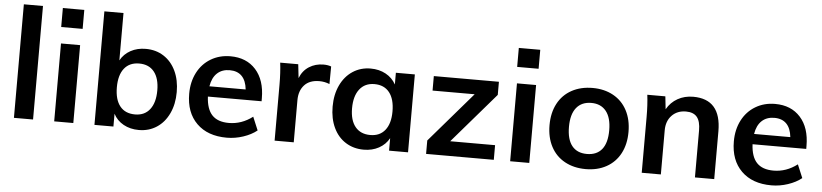

<svg xmlns="http://www.w3.org/2000/svg" viewBox="-44 -984 5309 1240"><g transform="rotate(5 2610.5 -364.0)"><path d="M68 -736H192V0H68Z M329 -505H453V0H329ZM460 -734V-611H321V-734Z M1101 -257Q1101 -179 1072.5 -118.5Q1044 -58 993.5 -25Q943 8 878 8Q822 8 778.5 -16Q735 -40 713 -83V0H590V-736H714V-429Q737 -471 780 -494.5Q823 -518 878 -518Q944 -518 994.5 -485.5Q1045 -453 1073 -394Q1101 -335 1101 -257ZM975 -257Q975 -335 941 -377.5Q907 -420 844 -420Q781 -420 747 -377Q713 -334 713 -255Q713 -175 747 -132.5Q781 -90 845 -90Q907 -90 941 -134Q975 -178 975 -257Z M1652 -246H1304Q1308 -165 1344.5 -126.5Q1381 -88 1453 -88Q1536 -88 1607 -142L1643 -56Q1607 -27 1554.5 -9.5Q1502 8 1448 8Q1324 8 1253 -62Q1182 -132 1182 -254Q1182 -331 1213 -391Q1244 -451 1300 -484.5Q1356 -518 1427 -518Q1531 -518 1591.5 -450.5Q1652 -383 1652 -265ZM1308 -313H1543Q1537 -370 1508.5 -399Q1480 -428 1430 -428Q1380 -428 1348.5 -398.5Q1317 -369 1308 -313Z M2080 -509 2079 -395Q2047 -408 2013 -408Q1949 -408 1915.5 -371Q1882 -334 1882 -273V0H1758V-362Q1758 -442 1750 -505H1867L1877 -416Q1896 -465 1937 -491Q1978 -517 2030 -517Q2059 -517 2080 -509Z M2623 -505V0H2500V-81Q2477 -39 2434 -15.5Q2391 8 2336 8Q2270 8 2219 -24Q2168 -56 2140 -115Q2112 -174 2112 -252Q2112 -330 2140.5 -390.5Q2169 -451 2220 -484.5Q2271 -518 2336 -518Q2391 -518 2434 -494.5Q2477 -471 2500 -429V-505ZM2500 -254Q2500 -334 2466 -377Q2432 -420 2369 -420Q2307 -420 2272.5 -375.5Q2238 -331 2238 -252Q2238 -174 2272.5 -132Q2307 -90 2370 -90Q2432 -90 2466 -133Q2500 -176 2500 -254Z M3179 -95V0H2740V-87L3019 -411H2746V-505H3168V-420L2888 -95Z M3285 -505H3409V0H3285ZM3416 -734V-611H3277V-734Z M3518 -255Q3518 -335 3549.5 -394.5Q3581 -454 3639.5 -486Q3698 -518 3775 -518Q3851 -518 3909 -486Q3967 -454 3998.5 -394.5Q4030 -335 4030 -255Q4030 -175 3998.5 -115.5Q3967 -56 3909 -24Q3851 8 3775 8Q3698 8 3639.5 -24Q3581 -56 3549.5 -115.5Q3518 -175 3518 -255ZM3905 -255Q3905 -336 3871 -378.5Q3837 -421 3775 -421Q3712 -421 3678 -378.5Q3644 -336 3644 -255Q3644 -173 3677.5 -131.5Q3711 -90 3774 -90Q3838 -90 3871.5 -131.5Q3905 -173 3905 -255Z M4608 -310V0H4483V-304Q4483 -364 4460 -391.5Q4437 -419 4389 -419Q4332 -419 4297 -382.5Q4262 -346 4262 -286V0H4138V-362Q4138 -442 4130 -505H4247L4256 -422Q4282 -468 4326.5 -493Q4371 -518 4427 -518Q4608 -518 4608 -310Z M5183 -246H4835Q4839 -165 4875.5 -126.5Q4912 -88 4984 -88Q5067 -88 5138 -142L5174 -56Q5138 -27 5085.5 -9.5Q5033 8 4979 8Q4855 8 4784 -62Q4713 -132 4713 -254Q4713 -331 4744 -391Q4775 -451 4831 -484.5Q4887 -518 4958 -518Q5062 -518 5122.5 -450.5Q5183 -383 5183 -265ZM4839 -313H5074Q5068 -370 5039.5 -399Q5011 -428 4961 -428Q4911 -428 4879.5 -398.5Q4848 -369 4839 -313Z"/></g></svg>

Font: Muli
Style: Bold
Weight: 700
Designer: Vernon Adams
Foundry: Vernon Adams
Version: Version 2.001